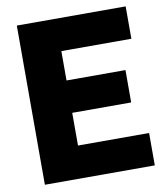

<svg xmlns="http://www.w3.org/2000/svg" viewBox="-83 -809 764 879"><g transform="rotate(-10 299.0 -370.0)"><path d="M54.5 0V-740H560.5V-589.5H235V-453H509V-302.5H235V-150.5H565.5V0Z"/></g></svg>

Font: Encode Sans SemiCondensed SemiCondensed ExtraBold
Style: Regular
Weight: 800
Width: 4
Designer: Multiple Designers
Foundry: Impallari Type
Version: Version 3.000; ttfautohint (v1.8.3) -l 8 -r 50 -G 200 -x 14 